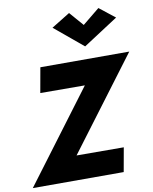

<svg xmlns="http://www.w3.org/2000/svg" viewBox="-126 -1065 913 1142"><g transform="rotate(-10 331.0 -494.0)"><path d="M445 -903 371 -988 259 -919 431 -776 642 -913 548 -987ZM120 -549 389 -548 -22 0H527L553 -145L268 -146L684 -700H147Z"/></g></svg>

Font: Jost*
Style: Bold Italic
Weight: 700
Italic angle: -10°
Version: Version 3.7